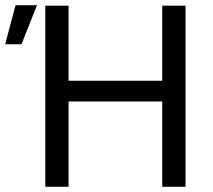

<svg xmlns="http://www.w3.org/2000/svg" viewBox="-88 -722 824 742"><path d="M87 -700H177V-410H539V-700H629V0H539V-330H177V0H87ZM-28 -702H55L-5 -551H-68Z"/></svg>

Font: Moderustic
Style: Regular
Weight: 400
Designer: Tural Alisoy
Foundry: TAFT Foundry
Version: Version 2.120